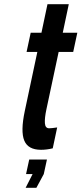

<svg xmlns="http://www.w3.org/2000/svg" viewBox="-20 -702 386 910"><path d="M174.5 8Q201.5 8 230 1L251 -98Q224.5 -94 213 -94Q194.5 -94 192.8 -118Q191 -142 200 -184L258 -456H327L346.5 -547H277.5L306 -682H205L176.5 -547H125.5L106 -456H157L97.5 -176Q77 -79.5 95 -35.8Q113 8 174.5 8ZM101.5 188H152.5L187.5 123L202.5 54H118.5L103.5 123H134.5Z"/></svg>

Font: League Gothic
Style: Italic
Weight: 400
Designer: The League of Moveable Type
Version: Version 1.600; ttfautohint (v1.8.3)